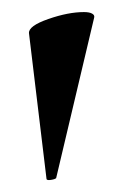

<svg xmlns="http://www.w3.org/2000/svg" viewBox="-20 -661 190 318"><path d="M28 -606Q27 -618 60 -629.5Q93 -641 119 -641Q128 -641 132.5 -638.5Q137 -636 136 -632L73 -366Q71 -364 64 -363Q57 -362 57 -365Z"/></svg>

Font: Cormorant Upright
Style: Bold
Weight: 700
Designer: Christian Thalmann (Catharsis Fonts)
Foundry: Catharsis Fonts
Version: Version 3.302